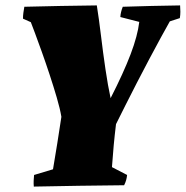

<svg xmlns="http://www.w3.org/2000/svg" viewBox="-20 -685 687 710"><path d="M105 5Q104 -6 104.5 -17Q105 -28 106 -38L176 -59Q184 -106 192 -156Q200 -206 207 -253Q202 -283 190 -324Q178 -365 163.5 -409Q149 -453 134.5 -493.5Q120 -534 109 -563.5Q98 -593 94 -603L65 -616Q65 -627 66.5 -638Q68 -649 70 -660Q138 -662 204.5 -663Q271 -664 338 -665Q346 -615 353.5 -552.5Q361 -490 370 -429Q379 -368 389 -322Q437 -416 463 -484.5Q489 -553 495 -604L425 -622Q426 -640 434 -660Q487 -662 540 -663Q593 -664 646 -665Q647 -653 647 -641.5Q647 -630 645 -618L608 -606Q595 -583 575 -546.5Q555 -510 532 -466.5Q509 -423 486 -378.5Q463 -334 443 -294Q423 -254 409 -226Q404 -185 400.5 -147.5Q397 -110 394 -67L450 -38Q449 -28 446.5 -19Q444 -10 439 0Q356 1 272 2Q188 3 105 5Z"/></svg>

Font: Labrada Black
Style: Italic
Weight: 900
Italic angle: -7°
Designer: Mercedes Jáuregui
Foundry: Omnibus-Type Team
Version: Version 1.000; ttfautohint (v1.8.4.7-5d5b)